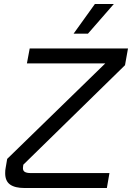

<svg xmlns="http://www.w3.org/2000/svg" viewBox="-20 -943 662 963"><path d="M96 -110Q95 -106 95 -100Q95 -86 105 -80.5Q115 -75 133 -75H529L516 0H103Q55 0 30.5 -17.5Q6 -35 6 -74Q6 -90 8 -99L16 -146L508 -625H115L129 -700H622L607 -616L97 -117ZM456 -923H551L421 -774H349Z"/></svg>

Font: KoHo Medium
Style: Italic
Weight: 500
Italic angle: -10°
Designer: Cadson Demak & Katatrad Team
Foundry: Cadson Demak Co.,Ltd.
Version: Version 1.000